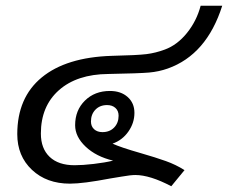

<svg xmlns="http://www.w3.org/2000/svg" viewBox="-20 -628 792 667"><path d="M450 -20Q434 -20 402.5 -14.5Q371 -9 363 -8Q269 10 223 10Q142 10 91 -38Q40 -86 40 -162Q40 -289 125 -359Q210 -429 368 -434Q457 -436 489 -440Q521 -444 553 -456Q596 -472 629.5 -513.5Q663 -555 677 -608H752Q698 -438 563 -390Q532 -379 498 -376Q464 -373 356 -371Q247 -370 184.5 -314.5Q122 -259 122 -164Q122 -112 152.5 -83Q183 -54 239 -54Q267 -54 305.5 -58.5Q344 -63 373 -70Q314 -84 277.5 -118.5Q241 -153 241 -193Q241 -245 275 -278.5Q309 -312 362 -312Q400 -312 423.5 -291Q447 -270 447 -236Q447 -201 426 -171Q405 -141 371 -129Q399 -116 469 -96Q521 -81 556 -68.5Q591 -56 621 -37L575 19Q501 -20 450 -20ZM392 -226Q392 -243 381 -253Q370 -263 352 -263Q327 -263 311.5 -247Q296 -231 296 -206Q296 -189 307 -179Q318 -169 336 -169Q361 -169 376.5 -185Q392 -201 392 -226Z"/></svg>

Font: Sarabun
Style: Italic
Weight: 400
Italic angle: -10°
Designer: Suppakit Chalermlarp | Katatrad Co.,Ltd.
Foundry: Cadson Demak Co.,Ltd.
Version: Version 1.000; ttfautohint (v1.6)